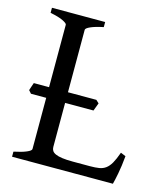

<svg xmlns="http://www.w3.org/2000/svg" viewBox="-96 -691 668 766"><g transform="rotate(15 238.0 -307.5)"><path d="M460.9 -119.1Q457 -76.7 450.9 -45.4Q444.8 -14.2 440.9 0H24.4V-21Q57.6 -27.8 76.4 -35.9Q95.2 -43.9 95.2 -50.8V-262.2H32.2L21.5 -274.4Q23.9 -281.7 26.6 -290Q29.3 -298.3 32.2 -306.2H95.2V-564Q95.2 -569.8 77.4 -578.6Q59.6 -587.4 24.4 -594.2V-615.2H244.1V-594.2Q210.9 -587.4 192.1 -579.1Q173.3 -570.8 173.3 -564V-306.2H290.5L302.7 -294.9L290.5 -262.2H173.3V-80.1Q173.3 -71.3 177.5 -64.7Q181.6 -58.1 191.9 -53.5Q202.1 -48.8 219.7 -46.4Q237.3 -43.9 264.2 -43.9H334Q356.4 -43.9 371.8 -46.4Q387.2 -48.8 398.9 -57.4Q410.6 -65.9 420.2 -82.5Q429.7 -99.1 439.9 -127.9Z"/></g></svg>

Font: Noto Serif Devanagari
Style: Regular
Weight: 400
Designer: Monotype Design Team
Foundry: Monotype Imaging Inc.
Version: Version 1.01